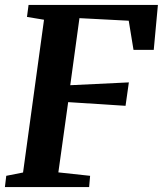

<svg xmlns="http://www.w3.org/2000/svg" viewBox="-22 -763 664 783"><path d="M-2 0 3.5 -46 72 -59.5 157.5 -682.5 88 -694 94.5 -743H622L605 -559.5H522.5L503 -678.5L302 -689L264.5 -415.5L503.5 -427L490 -331.5L256 -346.5L216 -60L345.5 -46L341.5 0Z"/></svg>

Font: Merriweather 20pt
Style: Bold Italic
Weight: 700
Italic angle: -7.8°
Version: Version 2.101